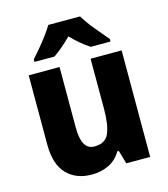

<svg xmlns="http://www.w3.org/2000/svg" viewBox="-115 -856 837 956"><g transform="rotate(-15 304.0 -378.0)"><path d="M543 -549V0H420L400 -69H392Q368 -28 328.5 -9Q289 10 241 10Q160 10 112 -40Q64 -90 64 -191V-549H223V-238Q223 -180 239 -151Q255 -122 290 -122Q346 -122 364.5 -165.5Q383 -209 383 -290V-549ZM387 -766Q407 -732 440.5 -691Q474 -650 501 -619V-606H399Q376 -621 352.5 -640.5Q329 -660 305 -685Q280 -660 257 -640.5Q234 -621 212 -606H109V-619Q126 -638 148 -664Q170 -690 190.5 -717.5Q211 -745 223 -766Z"/></g></svg>

Font: Noto Sans Armenian SemiCondensed ExtraBold
Style: Regular
Weight: 800
Width: 4
Designer: Monotype Design Team
Foundry: Monotype Imaging Inc.
Version: Version 2.008; ttfautohint (v1.8.4.7-5d5b)